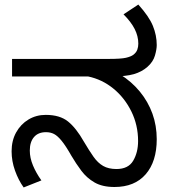

<svg xmlns="http://www.w3.org/2000/svg" viewBox="-20 -810 751 844"><path d="M483 12Q430 12 395.5 -8Q361 -28 337.5 -59.5Q314 -91 294 -125Q269 -169 251 -191Q233 -213 217.5 -221Q202 -229 182 -229Q148 -229 129.5 -207.5Q111 -186 111 -148Q111 -116 125 -82.5Q139 -49 162 -17L84 14Q61 -18 46 -60Q31 -102 31 -145Q31 -192 51 -228Q71 -264 105 -284.5Q139 -305 181 -305Q243 -305 279 -276Q315 -247 349 -187Q372 -148 391 -121Q410 -94 433.5 -80.5Q457 -67 492 -67Q544 -67 565.5 -103.5Q587 -140 587 -190Q587 -260 557.5 -320Q528 -380 478.5 -420.5Q429 -461 367 -474H33V-551H458Q512 -551 533.5 -556Q555 -561 566 -569Q579 -579 583.5 -591.5Q588 -604 588 -618Q588 -651 572 -682.5Q556 -714 523 -747L588 -790Q635 -738 652 -696.5Q669 -655 669 -612Q669 -593 661 -565.5Q653 -538 628 -516Q603 -494 568 -484Q533 -474 475 -474H451L508 -483Q559 -451 595 -407Q631 -363 650 -310.5Q669 -258 669 -198Q669 -100 620.5 -44Q572 12 483 12Z"/></svg>

Font: lkannada15
Style: Book
Weight: 400
Designer: Jelle Bosma - Monotype Design Team
Foundry: Monotype Imaging Inc.
Version: Version 2.003